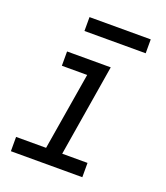

<svg xmlns="http://www.w3.org/2000/svg" viewBox="-131 -794 762 884"><g transform="rotate(20 250.0 -352.0)"><path d="M26 0V-70H173L236 -450H112V-520H326L252 -70H376V0ZM155 -636V-704H455V-636Z"/></g></svg>

Font: Iosevka SS04 Oblique
Style: Regular
Weight: 400
Italic angle: -9°
Monospace: yes
Designer: Belleve Invis
Foundry: Belleve Invis
Version: Version 19.0.0; ttfautohint (v1.8.4)